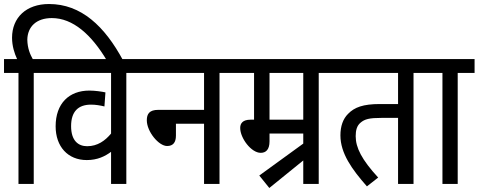

<svg xmlns="http://www.w3.org/2000/svg" viewBox="-20 -916 2383 956"><path d="M72 -553V0H148V-553H232V-622H143C130 -645 117 -675 116 -718C117 -783 161 -826 238 -826C343 -826 435 -744 512 -615H593C501 -786 384 -896 224 -896C110 -896 40 -828 40 -728C40 -687 52 -650 65 -622H0V-553Z M694 -553V-622H220V-553H533V-251C504 -216 466 -188 414 -188C370 -188 334 -215 334 -288C334 -360 369 -395 433 -395C457 -395 479 -391 500 -386L505 -456C487 -460 453 -465 425 -465C324 -465 257 -401 257 -287C257 -186 318 -119 412 -119C466 -119 503 -138 533 -160V0H609V-553Z M681 -622V-553H996V-369H768C724 -369 711 -349 711 -317C711 -261 770 -189 812 -189C842 -189 856 -207 856 -241V-300H996V0H1073V-553H1157V-622Z M1321 20 1490 -117V0H1567V-553H1651V-622H1144V-553H1245V-320H1227C1189 -320 1176 -302 1176 -279C1176 -228 1231 -155 1278 -155C1303 -155 1322 -170 1322 -212V-251H1490V-201L1271 -42ZM1490 -553V-320H1322V-553Z M2039 -553H2123V-622H1638V-553H1962V-398H1872C1788 -398 1745 -382 1713 -349C1688 -324 1675 -288 1675 -242C1675 -153 1732 -73 1807 12L1863 -32C1781 -121 1751 -181 1751 -238C1751 -267 1757 -290 1775 -305C1796 -323 1819 -329 1880 -329H1962V0H2039Z M2259 -553H2343V-622H2111V-553H2183V0H2259Z"/></svg>

Font: Noto Sans Devanagari UI Condensed
Style: Regular
Weight: 400
Width: 3
Designer: Jelle Bosma - Monotype Design Team
Foundry: Monotype Imaging Inc.
Version: Version 2.003